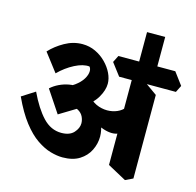

<svg xmlns="http://www.w3.org/2000/svg" viewBox="-123 -963 1160 1134"><g transform="rotate(15 457.5 -396.0)"><path d="M720 -561 638 -602V-835H749V-578ZM346 9Q313 9 272.5 -2.5Q232 -14 188 -44Q144 -74 100.5 -130Q57 -186 16 -275L96 -326Q140 -233 189 -181Q238 -129 302 -129Q353 -129 378 -156.5Q403 -184 403 -214Q403 -234 393.5 -254Q384 -274 362 -286.5Q340 -299 304 -295L394 -314L254 -229L164 -364Q186 -384 214.5 -397.5Q243 -411 273.5 -416.5Q304 -422 330 -417L373 -382Q432 -355 466.5 -318Q501 -281 515.5 -241.5Q530 -202 530 -167Q530 -123 510 -82.5Q490 -42 449.5 -16.5Q409 9 346 9ZM389 -321 232 -391Q277 -405 308 -427.5Q339 -450 355 -476Q371 -502 371 -525Q371 -533 368.5 -540Q366 -547 362 -551Q323 -555 272.5 -529Q222 -503 179 -460L94 -571Q130 -610 181.5 -639Q233 -668 289 -668Q332 -668 369 -650.5Q406 -633 434 -604.5Q462 -576 477.5 -543.5Q493 -511 493 -480Q493 -441 467 -396Q441 -351 389 -321ZM632 -214Q596 -196 539 -214.5Q482 -233 407 -299L416 -377Q444 -347 478.5 -336Q513 -325 545.5 -328.5Q578 -332 603 -346.5Q628 -361 639 -382ZM738 43 624 -19V-590L680 -564L784 -490V21ZM547 -538 490 -613 511 -655H859L915 -580L894 -538Z"/></g></svg>

Font: Eczar
Style: Bold
Weight: 700
Designer: Vaibhav Singh
Foundry: Rosetta Type Foundry
Version: Version 2.000